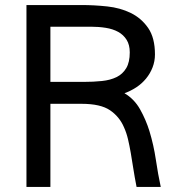

<svg xmlns="http://www.w3.org/2000/svg" viewBox="-20 -742 700 762"><path d="M474 -372Q513 -349 536 -308Q559 -267 573 -222Q590 -166 598.5 -108.5Q607 -51 618 0H522Q514 -41 509 -73.5Q504 -106 499 -135Q494 -164 488 -189.5Q482 -215 472 -237Q454 -279 416.5 -304.5Q379 -330 304 -330H180V0H85V-722H304Q354 -722 405.5 -716.5Q457 -711 499 -690.5Q541 -670 568 -631Q595 -592 595 -526Q595 -499 585.5 -474.5Q576 -450 559.5 -430Q543 -410 521 -395.5Q499 -381 474 -372ZM180 -636V-417H312Q351 -417 384.5 -420.5Q418 -424 442.5 -436Q467 -448 481 -471.5Q495 -495 495 -534Q495 -564 482.5 -584Q470 -604 449 -615.5Q428 -627 400 -631.5Q372 -636 341 -636Z"/></svg>

Font: Gen
Style: Regular
Weight: 400
Version: Version 1.000;PS 001.001;hotconv 1.0.56